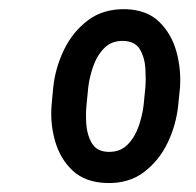

<svg xmlns="http://www.w3.org/2000/svg" viewBox="-20 -742 433 425"><path d="M94.2 -509.3 97.7 -547.4Q102.1 -590.8 121.3 -631.1Q140.6 -671.4 174.6 -697Q208.5 -722.7 257.8 -721.7Q305.2 -720.2 332.3 -693.8Q359.4 -667.5 370.4 -628.2Q381.3 -588.9 378.4 -547.9L374.5 -509.3Q370.1 -465.8 351.1 -426Q332 -386.2 298.3 -360.8Q264.6 -335.4 215.8 -336.9Q168.5 -338.4 140.9 -364.3Q113.3 -390.1 102.1 -429.2Q90.8 -468.3 94.2 -509.3ZM175.3 -548.3 171.4 -508.3Q169.4 -489.7 171.1 -466.1Q172.9 -442.4 183.6 -424.6Q194.3 -406.7 219.7 -405.8Q246.6 -405.3 262.9 -422.4Q279.3 -439.5 287.4 -463.6Q295.4 -487.8 297.9 -509.3L301.8 -548.8Q303.2 -566.9 301.8 -590.8Q300.3 -614.7 289.8 -632.6Q279.3 -650.4 253.9 -651.4Q227.1 -652.3 210.7 -635.5Q194.3 -618.7 186 -594.2Q177.7 -569.8 175.3 -548.3Z"/></svg>

Font: Roboto Condensed Medium
Style: Italic
Weight: 500
Italic angle: -12°
Designer: Christian Robertson
Foundry: Google
Version: Version 3.0; 2020